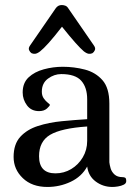

<svg xmlns="http://www.w3.org/2000/svg" viewBox="-20 -730 541 762"><path d="M168 12Q107 12 70.5 -23Q34 -58 34 -107Q34 -158 60.5 -187Q87 -216 130.5 -230Q174 -244 225.5 -249Q277 -254 326 -257V-336Q326 -383 302.5 -409.5Q279 -436 223 -436Q195 -436 170.5 -418Q146 -400 146 -366Q146 -350 154 -339Q162 -328 170 -322Q178 -316 178 -314Q178 -310 166.5 -299.5Q155 -289 135 -289Q104 -289 87 -312Q70 -335 70 -363Q70 -401 93.5 -423Q117 -445 154 -455Q191 -465 229 -465Q274 -465 316.5 -454Q359 -443 386.5 -412Q414 -381 414 -319V-86Q415 -76 419 -62Q423 -48 434.5 -37.5Q446 -27 466 -27Q473 -27 477 -24.5Q481 -22 481 -11Q481 -2 471 3Q461 8 448 10Q435 12 426 12Q389 12 360 -9.5Q331 -31 326 -69Q304 -29 260.5 -8.5Q217 12 168 12ZM200 -42Q234 -42 262.5 -59Q291 -76 308.5 -105.5Q326 -135 326 -171V-228Q223 -221 179 -195Q135 -169 135 -110Q135 -42 200 -42ZM105 -519Q99 -523 95.5 -531Q92 -539 99 -549L201 -697Q210 -710 225 -710Q232 -710 239 -707.5Q246 -705 251 -697L353 -549Q360 -539 356.5 -531Q353 -523 347 -519Q341 -516 333 -516.5Q325 -517 313 -526Q300 -537 279 -560.5Q258 -584 226 -624Q195 -584 174 -560.5Q153 -537 139 -526Q127 -517 119 -516.5Q111 -516 105 -519Z"/></svg>

Font: Alice
Style: Regular
Weight: 400
Designer: Ksenia Yerulevich
Foundry: Cyreal (http://www.cyreal.org/)
Version: Version 2.003; ttfautohint (v1.8.3)